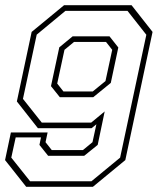

<svg xmlns="http://www.w3.org/2000/svg" viewBox="-32 -720 608 740"><path d="M475 -700 556 -597 451 -103 326 0H69L-12.5 -103L10 -209.5H151.5L143.5 -172L167.5 -141.5H287.5L324.5 -172L339.5 -241L321 -226H114L33 -329L90 -597L215 -700ZM390 -580 424 -537 395 -400.5 327.5 -345.5H198.5L164.5 -388L196.5 -537.5L248 -580ZM376.5 -558.5H253.5L216.5 -528L188.5 -398L212.5 -367.5H325.5L374.5 -407.5L400.5 -528ZM459.5 -678H220L109.5 -586.5L56.5 -339L129 -247.5H319.5L371.5 -290.5L344.5 -161.5L292.5 -119.5H153.5L120 -161.5L126 -190.5H28.5L11.5 -112.5L84 -21.5H320.5L431 -112.5L532 -586Z"/></svg>

Font: Tourney Thin ExtraLight
Style: Italic
Weight: 250
Italic angle: -12°
Version: Version 1.015